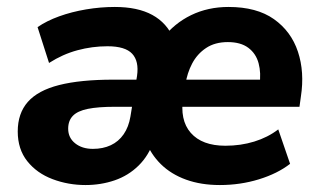

<svg xmlns="http://www.w3.org/2000/svg" viewBox="-20 -521 923 552"><path d="M226 11Q176 11 131 -6Q86 -23 58.5 -57.5Q31 -92 31 -143Q31 -195 60 -228Q89 -261 150 -276.5Q211 -292 306 -292H385L374 -214H310Q262 -214 232.5 -208Q203 -202 189.5 -188Q176 -174 176 -151Q176 -125 196 -109Q216 -93 247 -93Q276 -93 298.5 -103.5Q321 -114 335.5 -135Q350 -156 355 -186L374 -303Q380 -345 360 -366.5Q340 -388 289 -388Q245 -388 202.5 -376.5Q160 -365 121 -340L88 -443Q114 -461 150 -474Q186 -487 227.5 -494Q269 -501 310 -501Q376 -501 418 -478Q460 -455 479 -410H447Q481 -454 529.5 -477.5Q578 -501 637 -501Q718 -501 767.5 -466Q817 -431 836.5 -372.5Q856 -314 845 -243L841 -214H481L492 -292H744L726 -277Q731 -311 723.5 -339Q716 -367 694 -383.5Q672 -400 635 -400Q598 -400 572.5 -383Q547 -366 532.5 -338.5Q518 -311 513 -278L507 -243Q496 -176 528.5 -139Q561 -102 628 -102Q672 -102 711 -114Q750 -126 780 -149L814 -50Q778 -22 724.5 -5.5Q671 11 612 11Q558 11 515 -4.5Q472 -20 442.5 -49Q413 -78 398 -118H423Q408 -74 378.5 -45Q349 -16 309.5 -2.5Q270 11 226 11Z"/></svg>

Font: Nunito Sans 12pt ExtraBold
Style: Italic
Weight: 800
Italic angle: -9°
Designer: Vernon Adams
Foundry: Vernon Adams
Version: Version 3.101;gftools[0.9.27]